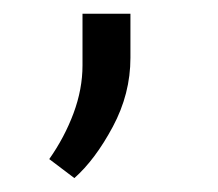

<svg xmlns="http://www.w3.org/2000/svg" viewBox="-20 -112 313 276"><path d="M86.9 144 50.8 116.7Q72.8 85.4 85.7 50.8Q98.6 16.1 98.6 -18.1V-92.3H167.5V-28.8Q167.5 22.9 142.1 70.3Q116.7 117.7 86.9 144Z"/></svg>

Font: Vazir Light UI
Style: Light-UI
Weight: 300
Designer: Saber Rastikerdar
Foundry: Saber Rastikerdar
Version: Version 30.0.0